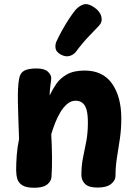

<svg xmlns="http://www.w3.org/2000/svg" viewBox="-20 -891 657 925"><path d="M72.4 -512.9Q77 -540 97 -550.6Q117 -561.2 156.1 -561.2Q193.6 -561.2 210.2 -546.1Q226.8 -531 226.8 -515Q226.8 -506.9 224.8 -494Q222.8 -481.1 221.2 -465.2Q219.6 -449.3 219.3 -431Q231.6 -457.7 250.4 -485.7Q269.3 -513.7 302.1 -532.4Q334.9 -551.1 387.7 -551.1Q475.9 -551.1 520.2 -487.6Q564.4 -424.1 564.4 -320.9Q564.4 -268.3 557.4 -221.8Q550.4 -175.2 543.4 -131.4Q536.4 -87.7 536.4 -43.2Q536.4 -21.9 515.2 -4.7Q493.9 12.6 450 12.6Q406.9 12.6 389.5 -5.1Q372.1 -22.7 372.1 -48.1Q372.1 -93.2 380 -131.6Q387.9 -170 395.7 -210.2Q403.4 -250.3 403.4 -300.3Q403.4 -340.1 396.8 -362.8Q390.1 -385.4 376.8 -395.6Q363.4 -405.8 344.2 -405.8Q322.7 -405.8 304.6 -390.8Q286.6 -375.9 271.9 -352.1Q257.2 -328.2 246.1 -299.7Q234.9 -271.2 226.9 -244.3Q230 -189.3 230.6 -135.3Q231.1 -81.2 228.1 -39.1Q227.1 -18.2 207.5 -2.3Q187.9 13.6 145.1 13.6Q106.4 13.6 87.7 1.7Q68.9 -10.2 63.3 -29.6Q57.8 -49 57.8 -71Q57.8 -106 60.8 -145Q63.8 -184 71.8 -221Q70 -275.7 68.4 -319.9Q66.9 -364.1 66.2 -400Q65.6 -435.9 66.9 -463.7Q68.2 -491.6 72.4 -512.9ZM346.6 -642.6Q335.4 -627.6 316 -621.6Q296.6 -615.6 272.8 -628.1Q250.4 -640.8 247.8 -657.9Q245.1 -675.1 251.3 -689.9Q262.8 -715.2 279.4 -745.2Q296.1 -775.2 313.9 -802.2Q331.8 -829.2 344.3 -843.8Q362.1 -863.6 383.3 -869.7Q404.4 -875.9 434 -855.6Q462.2 -836.2 468.3 -810.9Q474.3 -785.6 457.3 -767.6Q445 -754 411.7 -719.8Q378.4 -685.6 346.6 -642.6Z"/></svg>

Font: Playpen Sans Thai
Style: Regular
Weight: 400
Designer: Sirin Gunkloy, Laura Meseguer, Veronika Burian, José Scaglione
Foundry: TypeTogether
Version: Version 2.000